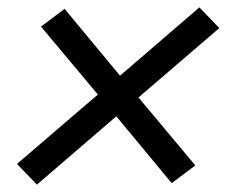

<svg xmlns="http://www.w3.org/2000/svg" viewBox="-20 -600 640 520"><path d="M80 -100 26 -156 245 -344 91 -528 155 -576 305 -395 520 -580 574 -524 355 -336 509 -152 445 -104 295 -285Z"/></svg>

Font: Zed Sans Extended
Style: Italic
Weight: 400
Width: 7
Italic angle: -9°
Designer: Belleve Invis
Foundry: Belleve Invis
Version: Version 1.0.0; ttfautohint (v1.8.4)